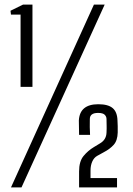

<svg xmlns="http://www.w3.org/2000/svg" viewBox="-20 -820 583 840"><path d="M70 -440V-756H28L26 -773L81 -800H122V-440ZM28 0 391 -800H438L74 0ZM326 0Q326 -41 326 -70Q326 -114 345.5 -137.5Q365 -161 390 -176L418 -193Q445 -209 446 -240Q447 -259 446.5 -270.5Q446 -282 446 -299Q446 -310 438 -318Q430 -326 409 -326Q373 -326 373 -299Q372 -263 374 -230H326Q326 -251 325.5 -261.5Q325 -272 325 -293Q329 -364 410 -364Q453 -364 473 -347Q493 -330 494 -293Q495 -279 495 -268Q495 -257 495 -240Q494 -205 477.5 -186.5Q461 -168 434 -154L405 -138Q391 -130 383.5 -113Q376 -96 376 -74V-41H492V0Z"/></svg>

Font: Big Shoulders Text Light
Style: Regular
Weight: 300
Designer: Patric King
Foundry: XO Type Co
Version: Version 1.000; ttfautohint (v1.8.2)